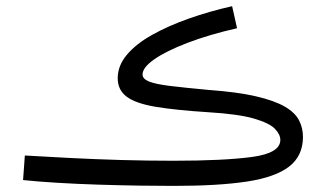

<svg xmlns="http://www.w3.org/2000/svg" viewBox="-20 -591 1058 626"><path d="M545.9 15.1Q498 15.1 433.6 14.2Q369.1 13.2 299.6 11Q230 8.8 166 4.9Q102.1 1 55.2 -3.9L61 -84Q127.9 -80.1 208.5 -75.9Q289.1 -71.8 375.5 -69.3Q461.9 -66.9 545.9 -66.9Q710 -66.9 802 -79.3Q894 -91.8 894 -134.8Q894 -152.8 876 -171.4Q857.9 -189.9 807.4 -204.6Q756.8 -219.2 659.2 -225.1Q551.8 -231.9 486.8 -242.9Q421.9 -253.9 392.8 -275.9Q363.8 -297.9 363.8 -335.9Q363.8 -377 393.8 -412.6Q423.8 -448.2 476.3 -477.5Q528.8 -506.8 595.9 -530.5Q663.1 -554.2 736.8 -570.8L752.9 -499Q661.1 -478 591.6 -451.4Q522 -424.8 483.4 -397.9Q444.8 -371.1 444.8 -348.1Q444.8 -334 465.3 -325.4Q485.8 -316.9 533 -311Q580.1 -305.2 659.2 -297.9Q753.9 -291 814 -277.1Q874 -263.2 908 -243.7Q941.9 -224.1 954.8 -199Q967.8 -173.8 967.8 -145Q967.8 -83 922.9 -48.1Q877.9 -13.2 784.9 1Q691.9 15.1 545.9 15.1Z"/></svg>

Font: Kurinto Seri
Style: Regular
Weight: 400
Designer: Kurinto was developed by Clint Goss from a range of fonts that are compatible with the SIL Open Font License Version 1.1
Foundry: Clinton F. Goss
Version: Version 2.196; July 25, 2020